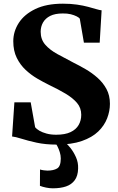

<svg xmlns="http://www.w3.org/2000/svg" viewBox="-20 -773 640 1041"><path d="M286.5 11Q226.5 11 178.5 0.5Q130.5 -10 96.8 -20.8Q63 -31.5 45.5 -33L58 -218H146.5L170.5 -83Q178 -73.5 193.8 -64.2Q209.5 -55 232.5 -48.8Q255.5 -42.5 284.5 -42.5Q333 -42.5 362.8 -56.8Q392.5 -71 406.5 -95.5Q420.5 -120 420.5 -150.5Q420.5 -188 397.5 -215Q374.5 -242 335 -265.5Q295.5 -289 245 -313Q215.5 -327.5 182 -347Q148.5 -366.5 119 -394Q89.5 -421.5 70.8 -459.5Q52 -497.5 52 -549.5Q52 -602.5 82 -649Q112 -695.5 171.8 -724.2Q231.5 -753 321 -753Q363.5 -753 397.5 -748Q431.5 -743 457.5 -736Q483.5 -729 502 -723.5Q520.5 -718 531 -717L520.5 -541.5H435L412.5 -672Q408 -678 395.2 -684.5Q382.5 -691 363.5 -695.8Q344.5 -700.5 320 -700Q278.5 -700 252.2 -686.8Q226 -673.5 213.2 -651Q200.5 -628.5 200.5 -601Q200.5 -559 225.5 -530.5Q250.5 -502 291.2 -479.8Q332 -457.5 378 -433.5Q409.5 -418 444 -398Q478.5 -378 508.5 -351.5Q538.5 -325 557.2 -290.5Q576 -256 576 -210Q576 -171 561 -131.8Q546 -92.5 512.8 -60.2Q479.5 -28 423.8 -8.5Q368 11 286.5 11ZM266.5 248Q249 248 229.5 244Q210 240 196.5 234.5L197 146Q206.5 149 218.5 150.5Q230.5 152 237 152Q270.5 152 290 140.2Q309.5 128.5 309.5 86Q309.5 69 304 51.5Q298.5 34 291.2 20Q284 6 277.5 0H315.5H334Q345.5 8.5 362.2 29.5Q379 50.5 392 79.5Q405 108.5 403.5 141.5Q402.5 180.5 385.2 204Q368 227.5 338 237.8Q308 248 266.5 248Z"/></svg>

Font: Merriweather 60pt ExtraBold
Style: Regular
Weight: 800
Version: Version 2.100